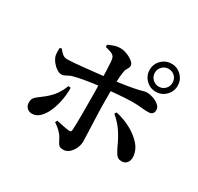

<svg xmlns="http://www.w3.org/2000/svg" viewBox="-182 -1054 1364 1323"><g transform="rotate(30 500.0 -392.5)"><path d="M712.1 -724.5Q712.1 -770.7 744.7 -803.1Q777.2 -835.6 823.4 -835.6Q869.6 -835.6 902.1 -803.1Q934.5 -770.7 934.5 -724.5Q934.5 -678.3 902.1 -645.7Q869.6 -613.1 823.4 -613.1Q777.2 -613.1 744.7 -645.7Q712.1 -678.3 712.1 -724.5ZM753 -724.5Q753 -695.4 773.7 -674.7Q794.4 -654 823.4 -654Q853.2 -654 873.4 -674.7Q893.6 -695.4 893.6 -724.5Q893.6 -754.3 873.4 -774.5Q853.2 -794.6 823.4 -794.6Q794.4 -794.6 773.7 -774.5Q753 -754.3 753 -724.5ZM335.9 -101.6Q367.4 -94.8 394.5 -89.4Q421.6 -84.1 440.6 -82.7Q448.8 -82.2 453.4 -84.9Q457.9 -87.6 458.9 -97.6Q460.6 -117.5 461.3 -151.7Q461.9 -185.9 462 -226.9Q462.2 -267.9 461.8 -308.2Q461.5 -348.6 461.5 -380.6Q461.5 -402.3 460.7 -434.6Q460 -466.9 459.1 -503.6Q458.3 -540.4 457 -574.3Q455.8 -608.2 453.8 -633.2Q451.9 -658.2 448.7 -666.4Q442.6 -684.8 423.1 -693Q403.7 -701.2 372.3 -708.9L371.3 -725.6Q389.1 -734.9 414 -743.6Q439 -752.2 463.7 -752.2Q489.3 -752 517.6 -741.1Q546 -730.3 565.8 -713.9Q585.6 -697.5 585.6 -681.7Q585.6 -670.1 580.8 -661.9Q576 -653.8 571 -645.6Q566 -637.4 563.6 -623.1Q559.7 -601 557.3 -570.9Q555 -540.7 554.1 -506.9Q553.3 -473.1 553.1 -440.1Q553 -407 553 -380Q553 -349.4 554.1 -311.9Q555.2 -274.4 556.8 -236.3Q558.4 -198.2 559.6 -163.5Q560.8 -128.9 561.9 -103.3Q563 -77.7 563 -65.6Q563 -40 550.7 -12.8Q538.4 14.4 518 32.9Q497.5 51.5 471.1 51.5Q449.9 51.5 440.2 44.7Q430.4 38 423.7 24.3Q417 10.5 404.6 -11.2Q394.7 -28.8 374.6 -48.5Q354.5 -68.1 328.5 -85.2ZM99.6 -542.8 113.7 -548.4Q132.3 -525 147.2 -513.3Q162.1 -501.7 184.1 -502Q200.6 -502 231.1 -504.2Q261.5 -506.5 299.1 -510.3Q336.7 -514 375 -518.2Q413.4 -522.3 445.4 -525.9Q477.5 -529.6 497 -531.6Q589 -542.6 640.4 -551.3Q691.8 -560 716.9 -566.2Q742.1 -572.3 752.9 -575.7Q763.8 -579 774.7 -579Q797.6 -579 824.6 -570.1Q851.5 -561.2 871.2 -544.7Q890.9 -528.1 890.9 -505.1Q890.9 -485.2 879.9 -475.5Q868.8 -465.8 847.2 -465.8Q818.7 -465.8 789.5 -469.2Q760.4 -472.6 716.3 -472.6Q691.9 -472.6 655.8 -470.2Q619.8 -467.8 579.1 -464.2Q538.4 -460.7 497.8 -456.7Q462.9 -453.4 424 -447.9Q385.2 -442.4 348.8 -435.9Q312.4 -429.4 283.9 -422Q265.1 -418 251.3 -410.6Q237.5 -403.3 225.4 -397.4Q213.3 -391.4 199.4 -391.4Q183.8 -391.4 165.3 -402.9Q146.8 -414.4 130.7 -433Q114.5 -451.6 105.8 -472.1Q100.3 -486 99.6 -507.4Q98.9 -528.8 99.6 -542.8ZM786 -151.8Q762.9 -204.6 732.8 -251.1Q702.6 -297.6 652.2 -340.6L662.1 -355.2Q723.7 -342 779.5 -312.4Q835.3 -282.7 872.5 -241.3Q909.7 -199.9 913.6 -148.3Q915.7 -118.6 900.5 -99.4Q885.4 -80.3 858.3 -80.3Q828.1 -80.3 813.1 -103.4Q798.1 -126.6 786 -151.8ZM283.5 -346.6 303 -344Q304.3 -299.2 295.4 -248.8Q286.6 -198.5 268 -154.6Q249.5 -110.8 222.3 -83.2Q195.1 -55.6 159.6 -55.6Q135 -55.6 119.3 -71.6Q103.7 -87.7 103.7 -112.7Q103.7 -135.6 112.1 -148Q120.6 -160.5 137.6 -172.7Q154.6 -184.9 179.8 -204.8Q222 -238.6 245.7 -273.3Q269.5 -308 283.5 -346.6Z"/></g></svg>

Font: Early Summer Mincho VF
Style: Regular
Weight: 250
Designer: GuiWonder
Version: Version 1.002